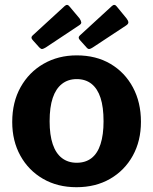

<svg xmlns="http://www.w3.org/2000/svg" viewBox="-20 -771 639 801"><path d="M299 10Q220 10 159.5 -25Q99 -60 65 -121.5Q31 -183 31 -262Q31 -345 66 -407.5Q101 -470 162 -505Q223 -540 300 -540Q381 -540 441 -504.5Q501 -469 534.5 -406.5Q568 -344 568 -263Q568 -183 534 -121.5Q500 -60 439.5 -25Q379 10 299 10ZM300 -92Q337 -92 362 -111.5Q387 -131 399.5 -170Q412 -209 412 -265Q412 -324 399.5 -362.5Q387 -401 362 -421Q337 -441 300 -441Q264 -441 238.5 -421Q213 -401 200 -362.5Q187 -324 187 -265Q187 -208 200 -169.5Q213 -131 238.5 -111.5Q264 -92 300 -92ZM270 -744 312 -694Q318 -685 319 -678Q320 -671 308 -664L171 -573Q161 -567 156 -566.5Q151 -566 144 -573L118 -602Q106 -614 116 -623L250 -746Q261 -756 270 -744ZM467 -744 508 -694Q515 -685 515.5 -678Q516 -671 505 -664L367 -573Q358 -567 352.5 -566.5Q347 -566 341 -573L315 -602Q303 -614 313 -623L447 -746Q458 -756 467 -744Z"/></svg>

Font: Libre Franklin
Style: Bold
Weight: 700
Designer: Pablo Impallari, Rodrigo Fuenzalida, Nhung Nguyen
Foundry: Impallari Type
Version: Version 3.000